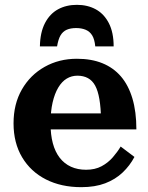

<svg xmlns="http://www.w3.org/2000/svg" viewBox="-20 -764 614 794"><path d="M298 -744Q254 -744 220 -725.5Q186 -707 166 -668.5Q146 -630 145 -572H216Q221 -602 230.5 -618Q240 -634 256 -641Q272 -648 295 -648Q317 -648 334 -641Q351 -634 361 -618Q371 -602 374 -572H450Q450 -630 430 -668.5Q410 -707 376 -725.5Q342 -744 298 -744ZM189 -253Q189 -207 198.5 -171.5Q208 -136 227 -111.5Q246 -87 273.5 -74.5Q301 -62 336 -62Q373 -62 400 -76.5Q427 -91 446.5 -113.5Q466 -136 479 -158L536 -115Q517 -79 487 -50.5Q457 -22 415 -6Q373 10 316 10Q233 10 170 -22Q107 -54 71.5 -113.5Q36 -173 36 -254Q36 -334 70.5 -394Q105 -454 164.5 -487.5Q224 -521 298 -521Q358 -521 403.5 -502.5Q449 -484 480 -448Q511 -412 527.5 -357Q544 -302 544 -229H168V-295H423L398 -268Q397 -319 391 -354Q385 -389 373.5 -410Q362 -431 343.5 -441Q325 -451 300 -451Q276 -451 256 -439Q236 -427 221 -402Q206 -377 197.5 -340Q189 -303 189 -253Z"/></svg>

Font: Roboto Serif 28pt SemiBold
Style: Regular
Weight: 600
Designer: Greg Gazdowicz
Foundry: Commercial Type
Version: Version 1.008